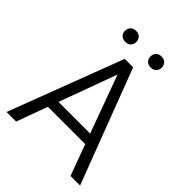

<svg xmlns="http://www.w3.org/2000/svg" viewBox="-244 -1001 1127 1127"><g transform="rotate(45 319.5 -437.5)"><path d="M545.4 0 474.6 -192.9H164.6L94.2 0H14.6L284.7 -710.9H354.5L625 0ZM188.5 -257.3H451.2L319.8 -616.2ZM168.9 -828.6Q168.9 -847.7 181.2 -861.1Q193.4 -874.5 215.8 -874.5Q238.8 -874.5 250.7 -861.1Q262.7 -847.7 262.7 -828.6Q262.7 -809.6 250.7 -796.6Q238.8 -783.7 215.8 -783.7Q193.4 -783.7 181.2 -796.6Q168.9 -809.6 168.9 -828.6ZM381.3 -827.6Q381.3 -847.2 393.3 -860.4Q405.3 -873.5 427.7 -873.5Q450.2 -873.5 462.6 -860.4Q475.1 -847.2 475.1 -827.6Q475.1 -809.1 462.6 -795.9Q450.2 -782.7 427.7 -782.7Q405.3 -782.7 393.3 -795.9Q381.3 -809.1 381.3 -827.6Z"/></g></svg>

Font: Vazirmatn RD Light
Style: Regular
Weight: 300
Designer: Saber Rastikerdar
Foundry: Saber Rastikerdar
Version: Version 32.102